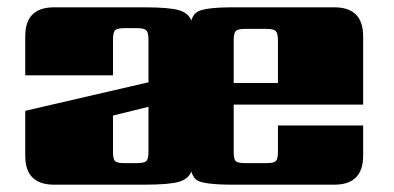

<svg xmlns="http://www.w3.org/2000/svg" viewBox="-20 -505 1078 525"><path d="M619 -278H740V-395Q740 -414 734 -420Q728 -426 709 -426H650Q630 -426 624.5 -420Q619 -414 619 -395ZM320 -59H355Q374 -59 380 -64.5Q386 -70 386 -90V-213L289 -189V-90Q289 -70 294.5 -64.5Q300 -59 320 -59ZM618 -485H894Q973 -485 973 -406V-219H619V-90Q619 -70 624.5 -64.5Q630 -59 650 -59H709Q728 -59 734 -64.5Q740 -70 740 -90V-162H973V-79Q973 0 894 0H618Q532 0 516 -14Q508 -21 503 -36Q496 -16 469.5 -8Q443 0 373 0H128Q49 0 49 -79V-202L386 -280V-397Q386 -416 380 -422Q374 -428 355 -428H320Q300 -428 294.5 -422Q289 -416 289 -397V-299H49V-406Q49 -485 128 -485H373Q443 -485 469.5 -477Q496 -469 503 -449Q508 -464 516 -470Q532 -485 618 -485Z"/></svg>

Font: Sarpanch Black
Style: Regular
Weight: 900
Designer: Manushi Parikh (Devanagari and Latin), Jyotish Sonowal (Devanagari)
Foundry: Indian Type Foundry
Version: Version 2.004;PS 1.0;hotconv 1.0.78;makeotf.lib2.5.61930; tt